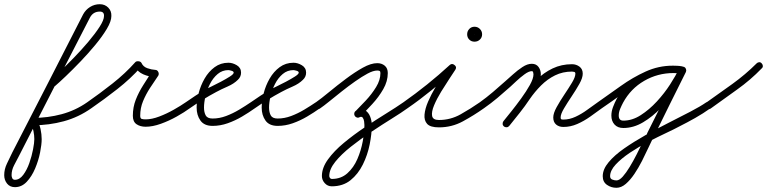

<svg xmlns="http://www.w3.org/2000/svg" viewBox="-145 -577 3644 912"><path d="M91 -171Q86 -176 87 -183.5Q88 -191 93 -195Q109 -208 139.5 -237Q170 -266 206 -303Q242 -340 274.5 -378.5Q307 -417 328 -449.5Q349 -482 349 -501Q350 -522 329 -522Q297 -522 282 -493Q197 -329 113 -164.5Q29 0 -55 164Q-66 185 -78 208Q-90 231 -90 255Q-90 263 -86.5 270Q-83 277 -74 277Q-52 277 -34.5 253.5Q-17 230 -5.5 197Q6 164 12 132.5Q18 101 18 84Q18 66 14 46Q10 26 0 11Q-6 3 -1 -7Q5 -17 14 -17Q82 -17 147.5 -34.5Q213 -52 269 -91Q275 -95 282 -94Q289 -93 293 -87Q297 -81 296 -74Q295 -67 289 -63Q228 -20 158 -1Q88 18 14 18Q9 18 10 12.5Q11 7 14 1Q17 -5 21.5 -9Q26 -13 28 -9Q42 10 47.5 35.5Q53 61 53 84Q53 109 45.5 147Q38 185 22 223Q6 261 -18 286.5Q-42 312 -74 312Q-98 312 -111.5 295Q-125 278 -125 255Q-125 227 -112 200Q-99 173 -87 148Q-2 -16 82 -180.5Q166 -345 250 -509Q262 -531 283 -544Q304 -557 329 -557Q353 -557 369 -541Q385 -525 384 -501Q384 -476 362.5 -440Q341 -404 307.5 -363.5Q274 -323 237 -284.5Q200 -246 167.5 -215Q135 -184 116 -168Q110 -164 102.5 -164.5Q95 -165 91 -171Z M265 -67Q260 -73 261.5 -80Q263 -87 269 -91Q328 -132 389 -180Q450 -228 498 -282Q503 -287 513 -286Q523 -285 527 -278Q535 -260 555 -253Q575 -246 593 -245Q602 -245 607 -235Q611 -226 607 -218Q587 -189 567.5 -159Q548 -129 534.5 -96.5Q521 -64 521 -27Q521 -14 528.5 -12Q536 -10 547 -10Q576 -10 611.5 -23.5Q647 -37 680.5 -56Q714 -75 737 -91Q743 -95 750 -94Q757 -93 761 -87Q765 -81 764 -74Q763 -67 757 -63Q731 -44 694.5 -23.5Q658 -3 619 11Q580 25 547 25Q521 25 503.5 13Q486 1 486 -27Q486 -68 500 -103.5Q514 -139 535 -172Q556 -205 577 -238Q580 -241 584 -237.5Q588 -234 591 -228Q594 -221 594.5 -215.5Q595 -210 591 -211Q563 -212 535.5 -224Q508 -236 495 -262Q494 -266 499 -267Q504 -268 511 -267Q517 -266 522 -263.5Q527 -261 524 -258Q475 -203 412.5 -154Q350 -105 289 -63Q283 -58 276 -59.5Q269 -61 265 -67Z M733 -67Q729 -73 730 -80Q731 -87 737 -91Q760 -107 783.5 -122.5Q807 -138 832 -152Q838 -156 859 -166Q880 -176 904.5 -189Q929 -202 947 -213.5Q965 -225 965 -232Q965 -238 954.5 -241Q944 -244 940 -244Q911 -244 889 -225.5Q867 -207 852.5 -178.5Q838 -150 831 -120Q824 -90 824 -66Q824 -44 832 -29Q840 -14 865 -14Q897 -14 929 -26Q961 -38 991 -56Q1021 -74 1046 -91Q1052 -95 1059 -94Q1066 -93 1070 -87Q1074 -81 1073 -74Q1072 -67 1066 -63Q1038 -43 1005 -23.5Q972 -4 936.5 8.5Q901 21 865 21Q825 21 807 -4.5Q789 -30 789 -66Q789 -97 798.5 -134Q808 -171 827 -204Q846 -237 874.5 -258Q903 -279 940 -279Q960 -279 980 -267Q1000 -255 1000 -232Q1000 -212 985 -198Q966 -179 936 -166Q906 -153 882 -140Q850 -123 818.5 -103.5Q787 -84 757 -63Q751 -59 744 -60Q737 -61 733 -67Z M1042 -67Q1038 -73 1039 -80Q1040 -87 1046 -91Q1069 -107 1092.5 -122.5Q1116 -138 1141 -152Q1147 -156 1168 -166Q1189 -176 1213.5 -189Q1238 -202 1256 -213.5Q1274 -225 1274 -232Q1274 -238 1263.5 -241Q1253 -244 1249 -244Q1220 -244 1198 -225.5Q1176 -207 1161.5 -178.5Q1147 -150 1140 -120Q1133 -90 1133 -66Q1133 -44 1141 -29Q1149 -14 1174 -14Q1206 -14 1238 -26Q1270 -38 1300 -56Q1330 -74 1355 -91Q1361 -95 1368 -94Q1375 -93 1379 -87Q1383 -81 1382 -74Q1381 -67 1375 -63Q1347 -43 1314 -23.5Q1281 -4 1245.5 8.5Q1210 21 1174 21Q1134 21 1116 -4.5Q1098 -30 1098 -66Q1098 -97 1107.5 -134Q1117 -171 1136 -204Q1155 -237 1183.5 -258Q1212 -279 1249 -279Q1269 -279 1289 -267Q1309 -255 1309 -232Q1309 -212 1294 -198Q1275 -179 1245 -166Q1215 -153 1191 -140Q1159 -123 1127.5 -103.5Q1096 -84 1066 -63Q1060 -59 1053 -60Q1046 -61 1042 -67Z M1354 -90Q1381 -109 1418.5 -140Q1456 -171 1498 -202.5Q1540 -234 1578.5 -255.5Q1617 -277 1647 -277Q1668 -277 1682.5 -265Q1697 -253 1697 -230Q1697 -191 1675.5 -153.5Q1654 -116 1623.5 -83Q1593 -50 1567 -24Q1562 -18 1555 -18Q1548 -18 1543 -24Q1538 -29 1538 -36Q1538 -43 1543 -48Q1565 -70 1593 -100Q1621 -130 1641.5 -163.5Q1662 -197 1662 -230Q1662 -238 1658 -240Q1654 -242 1647 -242Q1628 -242 1601 -227.5Q1574 -213 1542 -190.5Q1510 -168 1478.5 -143Q1447 -118 1420 -96Q1393 -74 1374 -61Q1368 -57 1361 -58.5Q1354 -60 1350 -66Q1346 -72 1347 -79Q1348 -86 1354 -90ZM1539 -29Q1536 -35 1538.5 -42Q1541 -49 1548 -52Q1572 -63 1588.5 -53.5Q1605 -44 1613 -24Q1621 -4 1621 17Q1621 59 1611 109Q1601 159 1578.5 204.5Q1556 250 1520 279Q1484 308 1431 308Q1411 308 1397.5 293Q1384 278 1384 259Q1384 220 1413 180Q1442 140 1488.5 101.5Q1535 63 1588 27.5Q1641 -8 1689.5 -38Q1738 -68 1771 -91Q1777 -95 1784 -94Q1791 -93 1795 -87Q1799 -81 1798 -74Q1797 -67 1791 -63Q1762 -42 1716 -13.5Q1670 15 1618.5 49.5Q1567 84 1521.5 120Q1476 156 1447.5 191.5Q1419 227 1419 259Q1419 264 1422.5 268.5Q1426 273 1431 273Q1475 273 1505 246Q1535 219 1552.5 178.5Q1570 138 1578 94.5Q1586 51 1586 17Q1586 10 1584.5 -0.5Q1583 -11 1578 -18Q1573 -25 1562 -20Q1556 -17 1549 -19.5Q1542 -22 1539 -29Z M1767 -67Q1762 -73 1763.5 -80Q1765 -87 1771 -91Q1828 -131 1884 -176Q1940 -221 1991 -268Q2002 -278 2014 -268Q2026 -259 2018 -246Q2009 -232 1990 -203.5Q1971 -175 1950.5 -141.5Q1930 -108 1917 -77Q1904 -46 1907.5 -26.5Q1911 -7 1940 -7Q1995 -7 2043 -34Q2091 -61 2134 -91Q2140 -95 2147 -94Q2154 -93 2158 -87Q2162 -81 2161 -74Q2160 -67 2154 -63Q2106 -29 2053.5 -0.5Q2001 28 1940 28Q1899 28 1884 11.5Q1869 -5 1871.5 -33Q1874 -61 1888.5 -94.5Q1903 -128 1922.5 -161Q1942 -194 1960.5 -221.5Q1979 -249 1988 -264Q1992 -271 1999 -270Q2006 -269 2011 -265Q2016 -260 2018 -253.5Q2020 -247 2015 -242Q1962 -195 1905.5 -149Q1849 -103 1791 -63Q1785 -58 1778 -59.5Q1771 -61 1767 -67ZM2109 -415Q2109 -415 2109 -414Q2109 -414 2109 -414Q2110 -414 2110 -414Q2110 -415 2109 -415ZM2109 -450Q2124 -450 2134.5 -439.5Q2145 -429 2145 -414Q2145 -399 2134.5 -389Q2124 -379 2109 -379Q2094 -379 2084 -389Q2074 -399 2074 -414Q2074 -429 2084 -439.5Q2094 -450 2109 -450Z M2134 -91Q2166 -114 2196 -139.5Q2226 -165 2255 -191Q2270 -204 2291.5 -223.5Q2313 -243 2336.5 -258.5Q2360 -274 2381 -274Q2402 -274 2413 -259Q2424 -244 2424 -224Q2424 -199 2407 -166Q2390 -133 2365 -97.5Q2340 -62 2315 -31Q2290 0 2274 21Q2269 26 2262 27Q2255 28 2249 24Q2244 19 2243 12Q2242 5 2246 -1Q2260 -18 2283.5 -47.5Q2307 -77 2331 -110Q2355 -143 2372 -173.5Q2389 -204 2389 -224Q2389 -228 2387.5 -233.5Q2386 -239 2381 -239Q2367 -239 2346.5 -224Q2326 -209 2307.5 -191.5Q2289 -174 2279 -165Q2249 -138 2218 -112Q2187 -86 2154 -63Q2148 -58 2141 -59.5Q2134 -61 2130 -67Q2125 -73 2126.5 -80Q2128 -87 2134 -91ZM2249 24Q2243 19 2242.5 12Q2242 5 2246 -1Q2271 -32 2295.5 -62.5Q2320 -93 2343 -126Q2370 -165 2404 -198.5Q2438 -232 2480 -252Q2522 -272 2572 -272Q2592 -272 2607.5 -260.5Q2623 -249 2623 -227Q2623 -207 2607 -178.5Q2591 -150 2570.5 -119.5Q2550 -89 2534 -62Q2518 -35 2518 -19Q2518 -12 2521 -10.5Q2524 -9 2531 -9Q2560 -9 2589 -22.5Q2618 -36 2644.5 -55.5Q2671 -75 2694 -91Q2700 -95 2707 -94Q2714 -93 2718 -87Q2722 -81 2721 -74Q2720 -67 2714 -63Q2688 -44 2658.5 -23Q2629 -2 2597 12Q2565 26 2531 26Q2510 26 2496.5 14.5Q2483 3 2483 -19Q2483 -39 2499 -68Q2515 -97 2535.5 -127.5Q2556 -158 2572 -184.5Q2588 -211 2588 -227Q2588 -234 2582.5 -235.5Q2577 -237 2572 -237Q2528 -237 2491.5 -219Q2455 -201 2425 -171Q2395 -141 2371 -106Q2349 -73 2324 -41.5Q2299 -10 2274 21Q2269 27 2262 27.5Q2255 28 2249 24Z M2694 -91Q2747 -128 2803.5 -168.5Q2860 -209 2921.5 -237Q2983 -265 3050 -265Q3061 -265 3072 -264.5Q3083 -264 3094 -262Q3101 -261 3105.5 -255.5Q3110 -250 3109 -243Q3108 -236 3102.5 -231.5Q3097 -227 3090 -228Q3080 -229 3070 -229.5Q3060 -230 3050 -230Q2987 -230 2929 -202.5Q2871 -175 2817.5 -136Q2764 -97 2714 -63Q2708 -58 2701 -59.5Q2694 -61 2690 -67Q2685 -73 2686.5 -80Q2688 -87 2694 -91ZM3109 -243Q3108 -235 3102.5 -231Q3097 -227 3090 -228Q3072 -230 3054 -230Q2979 -230 2915 -193Q2851 -156 2815 -90Q2808 -77 2801 -60.5Q2794 -44 2794 -28Q2794 -4 2816 -4Q2858 -4 2898.5 -30Q2939 -56 2975 -95Q3011 -134 3038 -176Q3065 -218 3081 -251Q3084 -257 3091 -259.5Q3098 -262 3105 -259Q3111 -256 3113.5 -249Q3116 -242 3113 -235Q3094 -198 3064 -152Q3034 -106 2994.5 -64.5Q2955 -23 2909.5 4Q2864 31 2816 31Q2789 31 2774 14.5Q2759 -2 2759 -28Q2759 -48 2767 -69Q2775 -90 2784 -107Q2825 -182 2897 -223.5Q2969 -265 3054 -265Q3074 -265 3094 -262Q3102 -261 3106 -255.5Q3110 -250 3109 -243ZM3113 -235Q3074 -158 3036 -80.5Q2998 -3 2960 74Q2960 74 2960 74Q2960 74 2960 74Q2959 74 2959 74Q2959 74 2959 74Q2949 94 2935 124.5Q2921 155 2904.5 187.5Q2888 220 2868.5 249Q2849 278 2827.5 296.5Q2806 315 2783 315Q2758 315 2738 301Q2718 287 2718 260Q2718 227 2746 193.5Q2774 160 2820 128Q2866 96 2921 65Q2976 34 3031.5 6Q3087 -22 3134 -46.5Q3181 -71 3210 -91Q3216 -95 3223 -94Q3230 -93 3234 -87Q3238 -81 3237 -74Q3236 -67 3230 -63Q3195 -38 3157 -16.5Q3119 5 3081 24Q3059 36 3019.5 54.5Q2980 73 2934 97Q2888 121 2847 148.5Q2806 176 2779.5 204.5Q2753 233 2753 260Q2753 272 2763.5 276Q2774 280 2783 280Q2797 280 2813 262Q2829 244 2846 216Q2863 188 2878.5 157.5Q2894 127 2907 100Q2920 73 2929 58Q2929 58 2929 58Q2929 58 2928 58Q2928 58 2928 58Q2928 58 2928 58Q2967 -19 3005 -96Q3043 -173 3081 -251Q3085 -257 3091.5 -259.5Q3098 -262 3105 -259Q3111 -255 3113.5 -248.5Q3116 -242 3113 -235Z M3210 -90Q3271 -133 3333.5 -178Q3396 -223 3449 -276Q3454 -281 3461 -281.5Q3468 -282 3473 -276Q3478 -271 3478.5 -264Q3479 -257 3473 -252Q3420 -197 3356 -151.5Q3292 -106 3230 -61Q3224 -57 3217 -58.5Q3210 -60 3206 -66Q3202 -71 3203 -78.5Q3204 -86 3210 -90Z"/></svg>

Font: FRB American Cursive Guidelines Arrows
Style: Italic
Weight: 400
Italic angle: -25°
Version: Version 2.0;Modular Font Editor K font №1